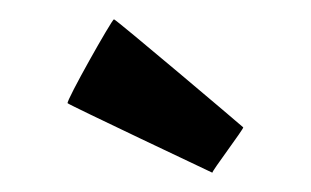

<svg xmlns="http://www.w3.org/2000/svg" viewBox="-20 -775 322 199"><path d="M50.1 -668C52.1 -666 200.1 -596 200.1 -596C199.1 -597 233.1 -642 232.1 -643C230.1 -645 100.1 -755 98.1 -755C96.1 -755 48.1 -670 50.1 -668Z"/></svg>

Font: Getaway
Style: Regular
Weight: 400
Version: Version 0.1